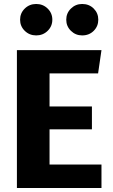

<svg xmlns="http://www.w3.org/2000/svg" viewBox="-20 -945 566 965"><path d="M473 -576H229V-410H442V-295H229V-118H490V0H65V-693H490ZM243 -846Q243 -813 219.5 -790Q196 -767 162 -767Q128 -767 104.5 -790Q81 -813 81 -846Q81 -879 104.5 -902Q128 -925 162 -925Q196 -925 219.5 -902Q243 -879 243 -846ZM474 -846Q474 -813 451 -790Q428 -767 393 -767Q360 -767 336.5 -790Q313 -813 313 -846Q313 -879 336.5 -902Q360 -925 393 -925Q428 -925 451 -902Q474 -879 474 -846Z"/></svg>

Font: Statis Sans
Style: Bold
Weight: 700
Designer: bBox Type GmbH
Foundry: bBox Type GmbH
Version: Version 1.000